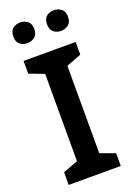

<svg xmlns="http://www.w3.org/2000/svg" viewBox="-171 -977 712 1039"><g transform="rotate(-20 185.0 -458.0)"><path d="M335 0H35V-73L121 -105V-608L35 -641V-714H335V-641L249 -608V-105L335 -73ZM28 -856Q28 -888 45.5 -902Q63 -916 88 -916Q112 -916 130.5 -902Q149 -888 149 -856Q149 -826 130.5 -811.5Q112 -797 88 -797Q63 -797 45.5 -811.5Q28 -826 28 -856ZM222 -856Q222 -888 239.5 -902Q257 -916 282 -916Q306 -916 324.5 -902Q343 -888 343 -856Q343 -826 324.5 -811.5Q306 -797 282 -797Q257 -797 239.5 -811.5Q222 -826 222 -856Z"/></g></svg>

Font: Noto Sans Tamil SemiBold
Style: Regular
Weight: 600
Designer: Jelle Bosma - Monotype Design Team
Foundry: Monotype Imaging Inc.
Version: Version 2.004; ttfautohint (v1.8.4.7-5d5b)